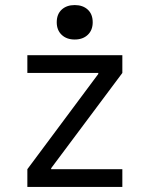

<svg xmlns="http://www.w3.org/2000/svg" viewBox="-20 -738 590 758"><path d="M88 0V-70L368 -446V-450H88V-520H463V-450L182 -74V-70H463V0ZM275 -582Q243 -582 223.5 -600.5Q204 -619 204 -650Q204 -682 223.5 -700Q243 -718 275 -718Q307 -718 326.5 -700Q346 -682 346 -650Q346 -619 326.5 -600.5Q307 -582 275 -582Z"/></svg>

Font: M PLUS Code Latin SemiExpanded
Style: Regular
Weight: 400
Width: 6
Designer: Coji Morishita
Foundry: UNDERFOREST DESIGN
Version: Version 1.002; ttfautohint (v1.8.3)